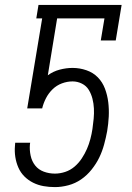

<svg xmlns="http://www.w3.org/2000/svg" viewBox="-20 -755 540 783"><path d="M204 8Q180 8 157.5 4Q135 0 115 -10Q95 -20 79.5 -35.5Q64 -51 55 -71.5Q46 -92 42.5 -114.5Q39 -137 41 -160L42 -173H103L102 -166Q100 -143 105 -120Q110 -97 123.5 -80Q137 -63 158.5 -55Q180 -47 204 -47Q225 -47 246 -54Q267 -61 284 -75.5Q301 -90 313.5 -109Q326 -128 334.5 -147.5Q343 -167 348.5 -188Q354 -209 357 -229Q360 -250 362 -271Q364 -292 363 -312.5Q362 -333 357 -352.5Q352 -372 342 -388.5Q332 -405 314 -414Q296 -423 276 -423Q254 -423 232.5 -415Q211 -407 194.5 -391Q178 -375 167.5 -354.5Q157 -334 152 -313H91L152 -680H128L137 -735H476L452 -590H391L406 -680H213L175 -448Q197 -464 223.5 -471Q250 -478 276 -478Q305 -478 332.5 -468.5Q360 -459 379 -439.5Q398 -420 408 -393.5Q418 -367 421.5 -338Q425 -309 423.5 -279.5Q422 -250 417 -220Q412 -193 404.5 -165.5Q397 -138 385 -113Q373 -88 354 -64Q335 -40 311 -23.5Q287 -7 259 0.5Q231 8 204 8Z"/></svg>

Font: Iosevka Slab Light Oblique
Style: Regular
Weight: 300
Italic angle: -9°
Monospace: yes
Designer: Belleve Invis
Foundry: Belleve Invis
Version: Version 11.1.1; ttfautohint (v1.8.3)